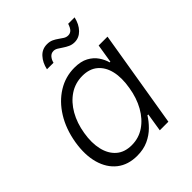

<svg xmlns="http://www.w3.org/2000/svg" viewBox="-205 -864 1003 1003"><g transform="rotate(-45 296.5 -362.0)"><path d="M228.5 11.2Q161.6 11.2 116.9 -23.9Q72.3 -59.1 54.4 -122.3Q36.6 -185.5 50.3 -268.6Q64.5 -352.1 103.3 -414.6Q142.1 -477.1 198.5 -512Q254.9 -546.9 321.3 -546.9Q368.7 -546.9 399.2 -530.3Q429.7 -513.7 447 -488.3Q464.4 -462.9 471.7 -436H476.6L493.2 -539.1H558.6L469.2 0H405.8L421.9 -101.1H415.5Q398.9 -73.7 373 -47.9Q347.2 -22 311.3 -5.4Q275.4 11.2 228.5 11.2ZM247.6 -48.3Q299.8 -48.3 341.6 -76.7Q383.3 -105 411.4 -154.8Q439.5 -204.6 449.7 -269Q460.9 -334 449.5 -383.1Q438 -432.1 405.5 -459.7Q373 -487.3 320.8 -487.3Q267.6 -487.3 225.3 -459Q183.1 -430.7 155 -381.6Q127 -332.5 116.7 -269Q106 -205.6 117.7 -155.5Q129.4 -105.5 162.1 -76.9Q194.8 -48.3 247.6 -48.3ZM417 -639.6Q398.4 -639.6 383.1 -646.7Q367.7 -653.8 354.5 -662.8Q341.3 -671.9 329.6 -679Q317.9 -686 306.2 -686Q289.1 -686 277.8 -672.9Q266.6 -659.7 262.7 -642.1H214.4Q223.1 -682.6 247.1 -708.7Q271 -734.9 307.1 -734.9Q327.6 -734.9 342.5 -727.8Q357.4 -720.7 369.6 -711.7Q381.8 -702.6 393.3 -695.6Q404.8 -688.5 418 -688.5Q433.1 -688.5 443.4 -698.7Q453.6 -709 460.9 -731.9H508.3Q498.5 -689.5 474.1 -664.6Q449.7 -639.6 417 -639.6Z"/></g></svg>

Font: Inter 18pt Light
Style: Italic
Weight: 300
Italic angle: -9.3988°
Designer: Rasmus Andersson
Foundry: rsms
Version: Version 4.001;git-66647c0bb